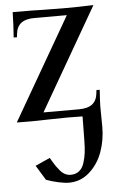

<svg xmlns="http://www.w3.org/2000/svg" viewBox="-55 -526 512 850"><g transform="rotate(-5 201.5 -101.0)"><path d="M9.8 0 272 -454.1H128.9Q88.9 -454.1 68.6 -438.2Q48.3 -422.4 44.9 -389.6L43.5 -376H28.8Q33.2 -430.7 34.2 -488.3Q135.7 -488.3 168.9 -486.8Q212.9 -485.8 272.5 -485.8Q321.3 -485.8 393.1 -488.3L131.3 -34.2H288.1Q328.1 -34.2 348.4 -50Q368.7 -65.9 372.1 -98.6L373.5 -112.3H388.2Q384.3 -55.7 384.3 -38.6Q384.3 5.4 384.8 12.2Q385.3 19 385.3 51.8Q385.3 110.4 366.7 162.6Q348.1 214.8 308.8 250.2Q269.5 285.6 217.3 285.6Q198.2 285.6 169.2 279.3Q140.1 272.9 116.2 263.7Q78.1 202.1 76.2 198.2L141.6 168.9Q143.1 171.4 151.1 185.3Q159.2 199.2 165.3 207.8Q171.4 216.3 181.2 228Q190.9 239.7 202.9 245.6Q214.8 251.5 227.5 251.5Q250 251.5 265.1 239.5Q280.3 227.5 287.6 204.8Q294.9 182.1 297.6 159.9Q300.3 137.7 300.8 106.4Q302.2 33.2 302.2 -1.5Q248.5 -2.4 237.8 -2.4Q212.9 -2.4 149.2 -1Q85.4 0.5 77.6 0.5Q35.6 0.5 9.8 0Z"/></g></svg>

Font: Flanker
Style: Regular
Weight: 400
Designer: Flanker
Foundry: Flanker
Version: Version 2.027